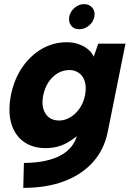

<svg xmlns="http://www.w3.org/2000/svg" viewBox="-20 -712 634 932"><path d="M457 -500H589L503 -72Q486 13 432.5 73.5Q379 134 293.5 167Q208 200 93 200L96 79Q210 78 276 41.5Q342 5 356 -64V-66L380 -78Q351 -44 305 -18.5Q259 7 202 7Q138 7 94.5 -24.5Q51 -56 34.5 -114Q18 -172 33 -250Q49 -329 89 -386.5Q129 -444 184.5 -475.5Q240 -507 304 -507Q336 -507 362.5 -497.5Q389 -488 407.5 -472.5Q426 -457 435 -437ZM190 -250Q179 -195 200.5 -161Q222 -127 268 -127Q294 -127 320 -142Q346 -157 365.5 -184.5Q385 -212 393 -250Q400 -290 391.5 -317Q383 -344 363 -358Q343 -372 317 -372Q286 -372 260 -356.5Q234 -341 216 -314Q198 -287 190 -250ZM365 -570Q339 -570 325.5 -587.5Q312 -605 316 -631Q321 -656 342 -674Q363 -692 388 -692Q414 -692 428.5 -674Q443 -656 438 -631Q433 -605 411.5 -587.5Q390 -570 365 -570Z"/></svg>

Font: Albert Sans ExtraBold
Style: Italic
Weight: 800
Italic angle: -11.25°
Designer: Andreas Rasmussen
Foundry: a.Foundry
Version: Version 1.025